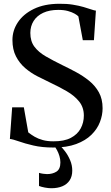

<svg xmlns="http://www.w3.org/2000/svg" viewBox="-20 -772 590 1019"><path d="M263.5 11Q203 11 157 0.2Q111 -10.5 79.8 -21.8Q48.5 -33 32.5 -34.5L44.5 -202.5H106.5L130 -69.5Q145.5 -57 164 -46.2Q182.5 -35.5 206.8 -28.8Q231 -22 263 -22Q320 -21.5 355.8 -40.2Q391.5 -59 408.2 -90.2Q425 -121.5 425 -158.5Q425 -202 400.2 -233Q375.5 -264 334 -288Q292.5 -312 242.5 -335.5Q211.5 -350 177.2 -367.8Q143 -385.5 113.2 -411Q83.5 -436.5 64.8 -472.8Q46 -509 46 -560Q46 -610.5 75.2 -654.2Q104.5 -698 160 -724.8Q215.5 -751.5 293.5 -752Q334.5 -752.5 366.5 -747.2Q398.5 -742 422.8 -735Q447 -728 463.5 -722.2Q480 -716.5 489 -715.5L478.5 -558.5H419.5L396 -685Q390 -691.5 376 -699.5Q362 -707.5 340.5 -713.5Q319 -719.5 289.5 -719.5Q242.5 -719.5 209.2 -704Q176 -688.5 158.5 -660.8Q141 -633 141 -597Q141 -553 162.8 -524Q184.5 -495 223 -472.8Q261.5 -450.5 310.5 -426.5Q346 -409.5 383.2 -389.5Q420.5 -369.5 452.8 -343.5Q485 -317.5 504.8 -282Q524.5 -246.5 524.5 -197.5Q524.5 -160.5 510.2 -123.8Q496 -87 465 -56.5Q434 -26 384.2 -7.5Q334.5 11 263.5 11ZM252.5 227Q237 227 218.2 223.5Q199.5 220 187 215V145.5Q197 148.5 209 150.2Q221 152 229.5 152Q259 152 279.8 138.8Q300.5 125.5 300.5 90Q300.5 73.5 295.5 56.5Q290.5 39.5 282.5 24.8Q274.5 10 266 0H284.5H297.5Q310 11 325.5 31.5Q341 52 352.2 78.2Q363.5 104.5 363.5 133.5Q363.5 164 349.8 185Q336 206 311 216.5Q286 227 252.5 227Z"/></svg>

Font: Merriweather 120pt Medium
Style: Regular
Weight: 500
Version: Version 2.100